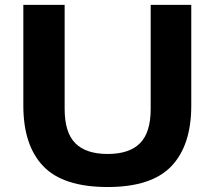

<svg xmlns="http://www.w3.org/2000/svg" viewBox="-20 -760 883 790"><path d="M423 9.5Q240 9.5 158 -76.2Q76 -162 76 -325.5V-740H246V-311.5Q246 -215 289.8 -170.8Q333.5 -126.5 423 -126.5Q512.5 -126.5 556.2 -170.8Q600 -215 600 -311.5V-740H767V-325.5Q767 -162 685.2 -76.2Q603.5 9.5 423 9.5Z"/></svg>

Font: Encode Sans Expanded
Style: Bold
Weight: 700
Width: 7
Designer: Multiple Designers
Foundry: Impallari Type
Version: Version 3.000; ttfautohint (v1.8.3) -l 8 -r 50 -G 200 -x 14 